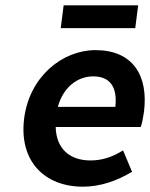

<svg xmlns="http://www.w3.org/2000/svg" viewBox="-20 -692 567 724"><path d="M293 12C359 12 422 -11 474 -42L478 -44L444 -125L439 -122C401 -99 364 -87 321 -87C243 -87 192 -131 190 -213H510L512 -217C516 -229 520 -249 523 -271C540 -407 481 -503 340 -503C216 -503 91 -404 71 -245C51 -84 148 12 293 12ZM331 -404C396 -404 423 -363 415 -289H198C219 -365 274 -404 331 -404ZM490 -586 501 -672H220L209 -586Z"/></svg>

Font: Falling Sky
Style: MedObl
Weight: 500
Designer: Paul D. Hunt
Foundry: Adobe Systems Incorporated
Version: Version 1.02